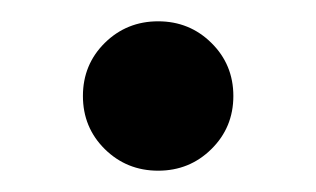

<svg xmlns="http://www.w3.org/2000/svg" viewBox="-20 -155 300 182"><path d="M129.9 6.8Q100.1 6.8 79.3 -13.7Q58.6 -34.2 58.6 -64Q58.6 -93.8 79.3 -114.3Q100.1 -134.8 129.9 -134.8Q159.7 -134.8 180.4 -114.3Q201.2 -93.8 201.2 -64Q201.2 -34.2 180.4 -13.7Q159.7 6.8 129.9 6.8Z"/></svg>

Font: Inter Tight Medium
Style: Regular
Weight: 500
Designer: Rasmus Andersson
Foundry: rsms
Version: Version 3.004; ttfautohint (v1.8.4.7-5d5b)